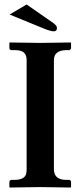

<svg xmlns="http://www.w3.org/2000/svg" viewBox="-20 -837 359 859"><path d="M99.1 -816.9 220.2 -732.9Q234.9 -721.2 234.9 -711.9Q234.9 -696.8 220.2 -696.8Q205.6 -697.3 176.8 -709L22.9 -772ZM221.2 -76.2Q223.6 -32.7 275.9 -32.2H290Q297.4 -30.3 297.9 -22.9V0L295.9 2Q294.9 2 160.2 0Q160.2 0 23.9 2L22 0V-22.9Q23.4 -30.8 29.8 -32.2H43.9Q91.8 -32.2 97.7 -62Q98.6 -68.8 99.1 -76.2V-568.8Q99.1 -605.5 64.9 -611.3Q55.2 -612.8 43.9 -612.8H29.8Q22.9 -614.7 22 -621.1V-645L23.9 -647Q24.9 -647 160.2 -645L295.9 -647L297.9 -645V-621.1Q295.9 -614.3 290 -612.8H275.9Q221.7 -611.3 221.2 -568.8Z"/></svg>

Font: Linux Libertine O
Style: Semibold
Weight: 700
Designer: Philipp H. Poll
Foundry: Philipp H. Poll
Version: Version 5.0.0